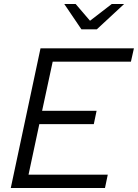

<svg xmlns="http://www.w3.org/2000/svg" viewBox="-20 -942 691 962"><path d="M34 0 183 -700H651L636 -633H244L191 -387H464L450 -320H177L123 -67H520L506 0ZM388 -795 302 -922H359L431 -838L540 -922H602L465 -795Z"/></svg>

Font: Red Hat Text
Style: Italic
Weight: 300
Italic angle: -12°
Designer: Pentagram, MCKL
Foundry: Pentagram, MCKL
Version: Version 1.023